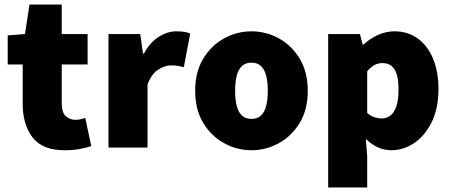

<svg xmlns="http://www.w3.org/2000/svg" viewBox="-20 -650 1988 846"><path d="M264 12Q167 12 123.5 -44.5Q80 -101 80 -192V-366H14V-494L90 -500L110 -630H252V-500H366V-366H252V-195Q252 -154 270 -138Q288 -122 312 -122Q324 -122 335.5 -124.5Q347 -127 356 -130L382 -6Q363 0 334 6Q305 12 264 12Z M458 0V-500H598L610 -414H614Q642 -465 680.5 -488.5Q719 -512 756 -512Q779 -512 793.5 -509.5Q808 -507 818 -502L790 -354Q777 -357 764 -359.5Q751 -362 734 -362Q707 -362 677.5 -343.5Q648 -325 630 -278V0Z M1088 12Q1024 12 967.5 -19Q911 -50 875.5 -108.5Q840 -167 840 -250Q840 -333 875.5 -391.5Q911 -450 967.5 -481Q1024 -512 1088 -512Q1152 -512 1208.5 -481Q1265 -450 1300.5 -391.5Q1336 -333 1336 -250Q1336 -167 1300.5 -108.5Q1265 -50 1208.5 -19Q1152 12 1088 12ZM1088 -126Q1114 -126 1130 -141Q1146 -156 1153 -184Q1160 -212 1160 -250Q1160 -288 1153 -316Q1146 -344 1130 -359Q1114 -374 1088 -374Q1062 -374 1046 -359Q1030 -344 1023 -316Q1016 -288 1016 -250Q1016 -212 1023 -184Q1030 -156 1046 -141Q1062 -126 1088 -126Z M1426 176V-500H1566L1578 -454H1582Q1610 -480 1645.5 -496Q1681 -512 1718 -512Q1777 -512 1820.5 -480.5Q1864 -449 1888 -392Q1912 -335 1912 -258Q1912 -172 1882 -111.5Q1852 -51 1804.5 -19.5Q1757 12 1704 12Q1673 12 1644.5 -1Q1616 -14 1592 -38L1598 38V176ZM1662 -128Q1682 -128 1699 -140Q1716 -152 1726 -180Q1736 -208 1736 -256Q1736 -297 1728 -322.5Q1720 -348 1704.5 -360Q1689 -372 1666 -372Q1647 -372 1631 -364Q1615 -356 1598 -336V-152Q1613 -139 1629.5 -133.5Q1646 -128 1662 -128Z"/></svg>

Font: Assistant ExtraLight ExtraBold
Style: Regular
Weight: 800
Version: Version 3.000